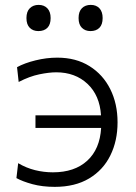

<svg xmlns="http://www.w3.org/2000/svg" viewBox="-20 -736 544 766"><path d="M198.5 9.5Q149 9.5 109.5 -1.2Q70 -12 45.5 -25.5L52.5 -85Q84.5 -66 119.8 -57.2Q155 -48.5 191 -48.5Q277.5 -48.5 328 -94.8Q378.5 -141 383.5 -225.5H121.5V-276H383Q378 -355.5 329 -401.5Q280 -447.5 204.5 -447.5Q176 -447.5 137 -439.5Q98 -431.5 54.5 -409L48 -468Q78 -484.5 121.8 -495.2Q165.5 -506 208.5 -506Q283 -506 337 -472.2Q391 -438.5 420 -380.2Q449 -322 449 -248Q449 -174 420.2 -115.8Q391.5 -57.5 335.5 -24Q279.5 9.5 198.5 9.5ZM341 -612Q320 -612 306.8 -625Q293.5 -638 293.5 -664Q293.5 -690 306.8 -703.2Q320 -716.5 342 -716.5Q364 -716.5 376.8 -702.8Q389.5 -689 389.5 -664Q389.5 -638 376.5 -625Q363.5 -612 341 -612ZM133 -612Q112 -612 98.8 -625Q85.5 -638 85.5 -664Q85.5 -690 99 -703.2Q112.5 -716.5 134 -716.5Q156 -716.5 169 -702.8Q182 -689 182 -664Q182 -638 169 -625Q156 -612 133 -612Z"/></svg>

Font: Commissioner Light
Style: Regular
Weight: 300
Designer: Kostas Bartsokas
Foundry: Kostas Bartsokas
Version: Version 1.000; ttfautohint (v1.8.3)